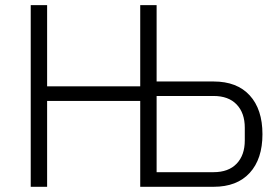

<svg xmlns="http://www.w3.org/2000/svg" viewBox="-20 -718 1076 738"><path d="M98.1 0V-698.2H161.1V-386.2H519V-698.2H582V-404.8H800.8Q891.1 -404.8 939.9 -351.3Q988.8 -297.9 988.8 -202.1Q988.8 -106.9 939.9 -53.5Q891.1 0 800.8 0H519V-330.1H161.1V0ZM582 -56.2H800.8Q858.4 -56.2 889.6 -88.9Q920.9 -121.6 920.9 -178.2V-227.1Q920.9 -283.7 889.6 -316.4Q858.4 -349.1 800.8 -349.1H582Z"/></svg>

Font: Anuphan Light
Style: Regular
Weight: 300
Designer: Mike Abbink, Paul van der Laan, Pieter van Rosmalen, Mint Tantisuwanna
Foundry: Bold Monday; Cadson Demak
Version: Version 3.002;hotconv 1.0.109;makeotfexe 2.5.65596